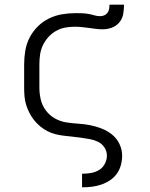

<svg xmlns="http://www.w3.org/2000/svg" viewBox="-20 -584 640 819"><path d="M331 215H330V157H331Q349 157 367.5 154Q386 151 402 141.5Q418 132 427 115Q436 98 436 80Q436 61 425.5 45Q415 29 398.5 21Q382 13 363.5 9.5Q345 6 326.5 3.5Q308 1 289.5 -1Q271 -3 253 -5Q235 -7 217 -11.5Q199 -16 182.5 -24.5Q166 -33 151.5 -45Q137 -57 125.5 -71.5Q114 -86 105.5 -102.5Q97 -119 91.5 -137Q86 -155 84.5 -173Q83 -191 83 -210V-310Q83 -339 88 -368.5Q93 -398 106.5 -424Q120 -450 141 -471Q162 -492 188.5 -505Q215 -518 244 -523Q273 -528 303 -528Q316 -528 329 -527.5Q342 -527 355 -525Q368 -523 381 -519Q394 -515 407 -515Q416 -515 424.5 -518.5Q433 -522 438.5 -529.5Q444 -537 445.5 -546Q447 -555 447 -564H509Q509 -544 505.5 -524Q502 -504 489 -488.5Q476 -473 457 -466Q438 -459 418 -459Q403 -459 388 -461Q373 -463 358 -465Q343 -467 328 -468.5Q313 -470 298 -470Q277 -470 256.5 -466Q236 -462 218 -451.5Q200 -441 186 -425.5Q172 -410 163 -391Q154 -372 151 -351.5Q148 -331 148 -310V-210Q148 -184 154 -159Q160 -134 175.5 -113Q191 -92 214 -79Q237 -66 262.5 -62Q288 -58 313.5 -56.5Q339 -55 364.5 -50Q390 -45 414 -35.5Q438 -26 458 -10Q478 6 489.5 30Q501 54 501 80Q501 100 495.5 120.5Q490 141 478 157.5Q466 174 448.5 185.5Q431 197 411.5 203.5Q392 210 372 212.5Q352 215 331 215Z"/></svg>

Font: Iosevka Light Extended
Style: Regular
Weight: 300
Width: 7
Monospace: yes
Designer: Belleve Invis
Foundry: Belleve Invis
Version: Version 32.5.0; ttfautohint (v1.8.4)